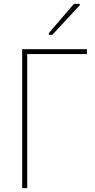

<svg xmlns="http://www.w3.org/2000/svg" viewBox="-20 -967 487 987"><path d="M94 0V-714H427V-689H120V0ZM231 -788V-797L360 -947H390V-940L249 -788Z"/></svg>

Font: Noto Sans SemiCondensed Thin
Style: Regular
Weight: 100
Width: 4
Designer: Monotype Design Team
Foundry: Monotype Imaging Inc.
Version: Version 2.013; ttfautohint (v1.8.4.7-5d5b)